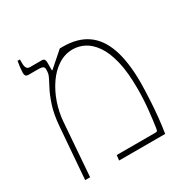

<svg xmlns="http://www.w3.org/2000/svg" viewBox="-150 -777 883 906"><g transform="rotate(-30 291.5 -323.5)"><path d="M59 0 81 -280Q86 -343 100.5 -387.5Q115 -432 130 -460Q145 -488 151 -501Q158 -515 159.5 -523.5Q161 -532 161 -547Q161 -564 132 -564H76Q65 -564 61 -569.5Q57 -575 57 -585Q57 -594 59 -612.5Q61 -631 64 -647H77V-627Q77 -609 82.5 -600.5Q88 -592 99 -592H163Q174 -592 178 -586.5Q182 -581 182 -571V-527L184 -526L266 -598H283Q362 -598 413.5 -562.5Q465 -527 490.5 -454Q516 -381 516 -267Q516 -250 515 -222.5Q514 -195 512 -160.5Q510 -126 506 -85Q502 -44 495 0H244L247 -28H457Q466 -28 468 -31Q470 -34 472 -47Q477 -79 483 -135Q489 -191 489 -251Q489 -340 474.5 -400Q460 -460 435 -496Q410 -532 379.5 -548Q349 -564 316 -564Q273 -564 236.5 -540.5Q200 -517 172.5 -477Q145 -437 128.5 -389Q112 -341 108 -291L86 0Z"/></g></svg>

Font: Noto Serif Hebrew Thin
Style: Regular
Weight: 250
Version: Version 2.003